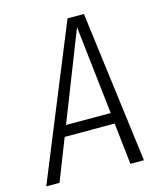

<svg xmlns="http://www.w3.org/2000/svg" viewBox="-125 -762 705 839"><g transform="rotate(-15 228.0 -342.5)"><path d="M360.8 0 339.8 -188H113.8L40 0H-20L259.8 -685.1H334L421.9 0ZM132.8 -236.8H335L290 -637.2Z"/></g></svg>

Font: Fira Sans Compressed Light
Style: Italic
Weight: 300
Width: 3
Italic angle: -8°
Designer: Carrois Corporate & Edenspiekermann AG
Foundry: Carrois Corporate GbR & Edenspiekermann AG
Version: Version 4.203;PS 004.203;hotconv 1.0.88;makeotf.lib2.5.64775